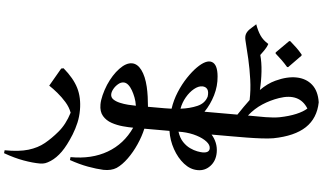

<svg xmlns="http://www.w3.org/2000/svg" viewBox="-215 -838 2152 1232"><g transform="rotate(5 861.0 -222.0)"><path d="M180 -341Q248 -283 278 -223Q308 -163 308 -83Q308 -40 299 -0.5Q290 39 275 77Q245 151 215 193Q185 235 150 258Q130 271 115.5 276Q101 281 82 281Q36 281 -24 270.5Q-84 260 -153 235L-151 216Q-58 217 1.5 199Q61 181 102.5 147Q144 113 182 68Q226 17 250 -61Q237 -96 210.5 -126Q184 -156 154 -180.5Q124 -205 98 -222L165 -338Z M807 -142Q827 -142 837 -122Q847 -102 847 -71Q847 -40 837 -20Q827 0 807 0H730Q719 50 695.5 103Q672 156 640.5 199.5Q609 243 575 266Q542 287 491 286Q446 284 390.5 274Q335 264 272 242L274 223Q410 224 509 166.5Q608 109 658 0Q629 0 591 -3.5Q553 -7 517.5 -19Q482 -31 459 -57.5Q436 -84 436 -130Q436 -157 444.5 -191Q453 -225 467 -259Q496 -326 536.5 -368.5Q577 -411 615 -411Q650 -411 678 -373.5Q706 -336 722 -269Q729 -239 733.5 -207Q738 -175 741 -142ZM662 -142H663Q659 -170 649.5 -194.5Q640 -219 629 -238Q617 -259 602.5 -271.5Q588 -284 572 -284Q554 -284 537 -269.5Q520 -255 509.5 -236Q499 -217 499 -201Q499 -181 516 -169.5Q533 -158 559 -152Q585 -146 613 -144Q641 -142 662 -142Z M1159 89Q1159 67 1134 47.5Q1109 28 1067.5 15Q1026 2 976 0H950Q963 40 985.5 63.5Q1008 87 1033.5 99Q1059 111 1081 115Q1103 119 1115 119Q1159 119 1159 89ZM1077 -303Q1052 -303 1025 -281Q998 -259 977.5 -223.5Q957 -188 950 -148Q1009 -155 1056.5 -175.5Q1104 -196 1117 -241Q1121 -273 1110 -288Q1099 -303 1077 -303ZM809 0Q778 0 757.5 -20.5Q737 -41 737 -72Q737 -103 757 -122.5Q777 -142 807 -142Q827 -142 849 -142Q871 -142 893 -143Q901 -199 923 -252Q945 -305 974 -348.5Q1003 -392 1031 -420Q1087 -476 1124.5 -464Q1162 -452 1169 -375Q1175 -313 1157 -252.5Q1139 -192 1105 -142H1257Q1274 -142 1285.5 -122Q1297 -102 1297 -71Q1297 -40 1285.5 -20Q1274 0 1257 0H1163Q1183 22 1194.5 50.5Q1206 79 1206 111Q1206 166 1173 201Q1140 236 1093 235Q1046 235 1003.5 201.5Q961 168 931 114Q901 60 892 0Z M1317 -142Q1336 -170 1353 -195Q1370 -220 1387 -242Q1389 -306 1379.5 -373Q1370 -440 1355.5 -503.5Q1341 -567 1327 -621Q1321 -646 1327 -663Q1333 -680 1349 -695.5Q1365 -711 1387 -730Q1401 -690 1420.5 -661Q1440 -632 1475 -611Q1468 -589 1453 -568Q1438 -547 1430 -536Q1443 -490 1447 -430.5Q1451 -371 1447 -312Q1469 -334 1492 -351Q1515 -368 1541 -380Q1614 -414 1675.5 -412.5Q1737 -411 1778 -374.5Q1819 -338 1830 -266Q1828 -163 1761.5 -100Q1695 -37 1560 -11Q1531 -6 1485 -3.5Q1439 -1 1388.5 -0.5Q1338 0 1293 0H1257Q1229 0 1208 -19.5Q1187 -39 1187 -71Q1187 -103 1208 -122.5Q1229 -142 1257 -142ZM1385 -142Q1444 -141 1498 -141.5Q1552 -142 1589 -149Q1649 -161 1693 -179.5Q1737 -198 1761 -220Q1702 -315 1574 -271Q1519 -252 1471 -221Q1423 -190 1385 -142ZM1608 -474Q1589 -496 1569 -515.5Q1549 -535 1527 -554V-561L1607 -641H1614Q1635 -623 1655 -604Q1675 -585 1694 -562V-555L1615 -474Z"/></g></svg>

Font: Bona Nova
Style: Bold
Weight: 700
Designer: Mateusz Machalski
Foundry: Capitalics
Version: Version 4.001; ttfautohint (v1.8.3)